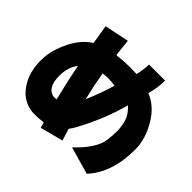

<svg xmlns="http://www.w3.org/2000/svg" viewBox="-184 -987 1271 1271"><g transform="rotate(45 451.5 -351.5)"><path d="M266 -150Q275 -150 283 -151Q253 -271 226 -408Q193 -366 186 -305L185 -272Q185 -170 249 -151Q258 -150 266 -150ZM418 -288Q462 -389 490 -486Q456 -492 425 -492Q400 -492 377 -488Q394 -388 418 -288ZM342 56 330 17Q293 22 246 22Q173 22 113 -30Q26 -116 26 -260Q26 -341 63 -426Q112 -540 192 -588Q181 -653 170 -723L342 -759Q348 -699 355 -638Q423 -646 480 -646Q495 -646 539 -644Q551 -699 553 -747H703Q703 -680 683 -610Q769 -576 824 -486Q886 -384 886 -286Q886 -66 772 56L580 1Q696 -108 709 -199Q715 -241 715 -287Q715 -327 703 -370.5Q691 -414 645 -458Q597 -281 505 -113Q492 -89 477 -70L503 14Z"/></g></svg>

Font: KN Bobohei
Style: Bold
Weight: 700
Designer: Kingnam Type Foundry
Version: Version 1.710;March 18, 2023